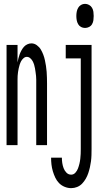

<svg xmlns="http://www.w3.org/2000/svg" viewBox="-20 -753 540 996"><path d="M14 0V-520H71V-429Q73 -440 75.5 -450.5Q78 -461 82 -471.5Q86 -482 91.5 -492Q97 -502 104 -510Q111 -518 121.5 -523Q132 -528 143 -528Q158 -528 171 -518.5Q184 -509 191.5 -496.5Q199 -484 204.5 -469.5Q210 -455 213 -440.5Q216 -426 218.5 -411Q221 -396 222 -380.5Q223 -365 223.5 -350Q224 -335 224 -320V0H168V-320Q168 -330 168 -340Q168 -350 167 -359.5Q166 -369 164.5 -379Q163 -389 161.5 -398.5Q160 -408 157 -417.5Q154 -427 149.5 -435.5Q145 -444 137 -451Q129 -458 119 -458Q110 -458 102 -451Q94 -444 89.5 -435.5Q85 -427 82 -417.5Q79 -408 77 -398.5Q75 -389 73.5 -379Q72 -369 71.5 -359.5Q71 -350 71 -340Q71 -330 71 -320V0ZM421 -608Q410 -608 400.5 -613Q391 -618 385.5 -627.5Q380 -637 378 -648Q376 -659 376 -670Q376 -681 378 -692Q380 -703 385.5 -712.5Q391 -722 400.5 -727.5Q410 -733 421 -733Q432 -733 442 -727.5Q452 -722 457.5 -712.5Q463 -703 464.5 -692Q466 -681 466 -670Q466 -659 464.5 -648Q463 -637 457.5 -627.5Q452 -618 442 -613Q432 -608 421 -608ZM349 223Q332 223 315 216Q298 209 286 196.5Q274 184 266.5 168Q259 152 254 135Q249 118 247 100.5Q245 83 245 65H301Q301 79 303 92.5Q305 106 310 119.5Q315 133 325 143Q335 153 349 153Q362 153 371 143Q380 133 384.5 121Q389 109 392 96.5Q395 84 396.5 71Q398 58 398.5 45.5Q399 33 399 20V-450H321V-520H455V20Q455 36 454.5 52Q454 68 452 83.5Q450 99 446.5 114.5Q443 130 438 145Q433 160 425 174Q417 188 406 199.5Q395 211 380 217Q365 223 349 223Z"/></svg>

Font: Iosevka
Style: Regular
Weight: 400
Monospace: yes
Designer: Belleve Invis
Foundry: Belleve Invis
Version: Version 33.2.3; ttfautohint (v1.8.4)